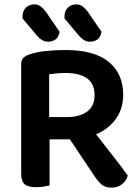

<svg xmlns="http://www.w3.org/2000/svg" viewBox="-20 -850 639 879"><path d="M207 -1Q198 1 181.5 4Q165 7 146 7Q108 7 92.5 -7Q77 -21 77 -54V-556Q77 -575 87 -585Q97 -595 115 -601Q147 -612 190.5 -616.5Q234 -621 280 -621Q412 -621 478 -566.5Q544 -512 544 -416Q544 -353 511 -306.5Q478 -260 420 -235Q464 -178 504.5 -126.5Q545 -75 565 -46Q557 -20 537 -5.5Q517 9 493 9Q462 9 445.5 -5Q429 -19 413 -43L300 -212H207ZM287 -314Q344 -314 378.5 -339Q413 -364 413 -415Q413 -516 278 -516Q258 -516 239.5 -514Q221 -512 205 -510V-314ZM83 -766V-771Q83 -800 98.5 -815Q114 -830 137 -830Q154 -830 166.5 -820.5Q179 -811 190 -796L253 -704Q248 -679 233.5 -669Q219 -659 200 -659Q185 -659 172 -667Q159 -675 150 -686ZM275 -766V-771Q275 -800 290.5 -815Q306 -830 329 -830Q346 -830 358.5 -820.5Q371 -811 382 -796L445 -704Q440 -679 425.5 -669Q411 -659 392 -659Q376 -659 364 -667Q352 -675 342 -686Z"/></svg>

Font: Baloo Bhaina 2 SemiBold
Style: Regular
Weight: 600
Designer: Yesha Goshar, Manish Minz, Shuchita Grover and Ek Type
Foundry: Ek Type
Version: Version 1.640;hotconv 1.0.111;makeotfexe 2.5.65597; ttfautoh